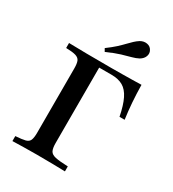

<svg xmlns="http://www.w3.org/2000/svg" viewBox="-185 -867 871 968"><g transform="rotate(30 250.0 -383.0)"><path d="M41.1 0V-29Q79 -31.5 97.6 -36.3Q116.1 -41.1 122.2 -55.6Q128.2 -70.2 128.2 -98.4V-472.6Q128.2 -501.6 122.2 -515.7Q116.1 -529.8 97.6 -535.5Q79 -541.1 41.1 -541.9V-571Q119.4 -568.5 290.3 -568.5Q323.4 -568.5 354 -569Q384.7 -569.4 412.5 -569.8Q440.3 -570.2 462.9 -571Q463.7 -518.5 467.3 -469.8Q471 -421 477.4 -375.8H447.6Q435.5 -437.1 417.7 -473Q400 -508.9 373.4 -524.2Q346.8 -539.5 306.5 -539.5H234.7V-100Q234.7 -70.2 242.3 -55.6Q250 -41.1 273.8 -35.9Q297.6 -30.6 346.8 -29V0Q316.1 -0.8 277 -1.6Q237.9 -2.4 183.1 -2.4Q140.3 -2.4 104.4 -1.6Q68.5 -0.8 41.1 0ZM219.4 -621.8 209.7 -638.7Q240.3 -661.3 260.1 -679.4Q279.8 -697.6 293.5 -712.1Q307.3 -726.6 319 -737.5Q330.6 -748.4 344.4 -757.3Q363.7 -768.5 383.5 -764.9Q403.2 -761.3 412.1 -744.4Q421 -729 414.9 -711.3Q408.9 -693.5 388.7 -681.5Q371.8 -672.6 350 -666.9Q328.2 -661.3 297.2 -652Q266.1 -642.7 219.4 -621.8Z"/></g></svg>

Font: Playfair 5pt SemiExpanded Light SemiBold
Style: Regular
Weight: 600
Version: Version 2.001;gftools[0.9.30]